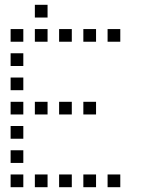

<svg xmlns="http://www.w3.org/2000/svg" viewBox="-20 -796 640 792"><path d="M124.8 -776.2Q123.8 -776.2 123.8 -776.2Q123.8 -776.2 123.8 -775.2V-724.8Q123.8 -723.8 123.8 -723.8Q123.8 -723.8 124.8 -723.8H175.2Q176.2 -723.8 176.2 -723.8Q176.2 -723.8 176.2 -724.8V-775.2Q176.2 -776.2 176.2 -776.2Q176.2 -776.2 175.2 -776.2ZM24.8 -676.2Q23.8 -676.2 23.8 -676.2Q23.8 -676.2 23.8 -675.2V-624.8Q23.8 -623.8 23.8 -623.8Q23.8 -623.8 24.8 -623.8H75.2Q76.2 -623.8 76.2 -623.8Q76.2 -623.8 76.2 -624.8V-675.2Q76.2 -676.2 76.2 -676.2Q76.2 -676.2 75.2 -676.2ZM124.8 -676.2Q123.8 -676.2 123.8 -676.2Q123.8 -676.2 123.8 -675.2V-624.8Q123.8 -623.8 123.8 -623.8Q123.8 -623.8 124.8 -623.8H175.2Q176.2 -623.8 176.2 -623.8Q176.2 -623.8 176.2 -624.8V-675.2Q176.2 -676.2 176.2 -676.2Q176.2 -676.2 175.2 -676.2ZM224.8 -676.2Q223.8 -676.2 223.8 -676.2Q223.8 -676.2 223.8 -675.2V-624.8Q223.8 -623.8 223.8 -623.8Q223.8 -623.8 224.8 -623.8H275.2Q276.2 -623.8 276.2 -623.8Q276.2 -623.8 276.2 -624.8V-675.2Q276.2 -676.2 276.2 -676.2Q276.2 -676.2 275.2 -676.2ZM324.8 -676.2Q323.8 -676.2 323.8 -676.2Q323.8 -676.2 323.8 -675.2V-624.8Q323.8 -623.8 323.8 -623.8Q323.8 -623.8 324.8 -623.8H375.2Q376.2 -623.8 376.2 -623.8Q376.2 -623.8 376.2 -624.8V-675.2Q376.2 -676.2 376.2 -676.2Q376.2 -676.2 375.2 -676.2ZM424.8 -676.2Q423.8 -676.2 423.8 -676.2Q423.8 -676.2 423.8 -675.2V-624.8Q423.8 -623.8 423.8 -623.8Q423.8 -623.8 424.8 -623.8H475.2Q476.2 -623.8 476.2 -623.8Q476.2 -623.8 476.2 -624.8V-675.2Q476.2 -676.2 476.2 -676.2Q476.2 -676.2 475.2 -676.2ZM24.8 -576.2Q23.8 -576.2 23.8 -576.2Q23.8 -576.2 23.8 -575.2V-524.8Q23.8 -523.8 23.8 -523.8Q23.8 -523.8 24.8 -523.8H75.2Q76.2 -523.8 76.2 -523.8Q76.2 -523.8 76.2 -524.8V-575.2Q76.2 -576.2 76.2 -576.2Q76.2 -576.2 75.2 -576.2ZM24.8 -476.2Q23.8 -476.2 23.8 -476.2Q23.8 -476.2 23.8 -475.2V-424.8Q23.8 -423.8 23.8 -423.8Q23.8 -423.8 24.8 -423.8H75.2Q76.2 -423.8 76.2 -423.8Q76.2 -423.8 76.2 -424.8V-475.2Q76.2 -476.2 76.2 -476.2Q76.2 -476.2 75.2 -476.2ZM24.8 -376.2Q23.8 -376.2 23.8 -376.2Q23.8 -376.2 23.8 -375.2V-324.8Q23.8 -323.8 23.8 -323.8Q23.8 -323.8 24.8 -323.8H75.2Q76.2 -323.8 76.2 -323.8Q76.2 -323.8 76.2 -324.8V-375.2Q76.2 -376.2 76.2 -376.2Q76.2 -376.2 75.2 -376.2ZM124.8 -376.2Q123.8 -376.2 123.8 -376.2Q123.8 -376.2 123.8 -375.2V-324.8Q123.8 -323.8 123.8 -323.8Q123.8 -323.8 124.8 -323.8H175.2Q176.2 -323.8 176.2 -323.8Q176.2 -323.8 176.2 -324.8V-375.2Q176.2 -376.2 176.2 -376.2Q176.2 -376.2 175.2 -376.2ZM224.8 -376.2Q223.8 -376.2 223.8 -376.2Q223.8 -376.2 223.8 -375.2V-324.8Q223.8 -323.8 223.8 -323.8Q223.8 -323.8 224.8 -323.8H275.2Q276.2 -323.8 276.2 -323.8Q276.2 -323.8 276.2 -324.8V-375.2Q276.2 -376.2 276.2 -376.2Q276.2 -376.2 275.2 -376.2ZM324.8 -376.2Q323.8 -376.2 323.8 -376.2Q323.8 -376.2 323.8 -375.2V-324.8Q323.8 -323.8 323.8 -323.8Q323.8 -323.8 324.8 -323.8H375.2Q376.2 -323.8 376.2 -323.8Q376.2 -323.8 376.2 -324.8V-375.2Q376.2 -376.2 376.2 -376.2Q376.2 -376.2 375.2 -376.2ZM24.8 -276.2Q23.8 -276.2 23.8 -276.2Q23.8 -276.2 23.8 -275.2V-224.8Q23.8 -223.8 23.8 -223.8Q23.8 -223.8 24.8 -223.8H75.2Q76.2 -223.8 76.2 -223.8Q76.2 -223.8 76.2 -224.8V-275.2Q76.2 -276.2 76.2 -276.2Q76.2 -276.2 75.2 -276.2ZM24.8 -176.2Q23.8 -176.2 23.8 -176.2Q23.8 -176.2 23.8 -175.2V-124.8Q23.8 -123.8 23.8 -123.8Q23.8 -123.8 24.8 -123.8H75.2Q76.2 -123.8 76.2 -123.8Q76.2 -123.8 76.2 -124.8V-175.2Q76.2 -176.2 76.2 -176.2Q76.2 -176.2 75.2 -176.2ZM24.8 -76.2Q23.8 -76.2 23.8 -76.2Q23.8 -76.2 23.8 -75.2V-24.8Q23.8 -23.8 23.8 -23.8Q23.8 -23.8 24.8 -23.8H75.2Q76.2 -23.8 76.2 -23.8Q76.2 -23.8 76.2 -24.8V-75.2Q76.2 -76.2 76.2 -76.2Q76.2 -76.2 75.2 -76.2ZM124.8 -76.2Q123.8 -76.2 123.8 -76.2Q123.8 -76.2 123.8 -75.2V-24.8Q123.8 -23.8 123.8 -23.8Q123.8 -23.8 124.8 -23.8H175.2Q176.2 -23.8 176.2 -23.8Q176.2 -23.8 176.2 -24.8V-75.2Q176.2 -76.2 176.2 -76.2Q176.2 -76.2 175.2 -76.2ZM224.8 -76.2Q223.8 -76.2 223.8 -76.2Q223.8 -76.2 223.8 -75.2V-24.8Q223.8 -23.8 223.8 -23.8Q223.8 -23.8 224.8 -23.8H275.2Q276.2 -23.8 276.2 -23.8Q276.2 -23.8 276.2 -24.8V-75.2Q276.2 -76.2 276.2 -76.2Q276.2 -76.2 275.2 -76.2ZM324.8 -76.2Q323.8 -76.2 323.8 -76.2Q323.8 -76.2 323.8 -75.2V-24.8Q323.8 -23.8 323.8 -23.8Q323.8 -23.8 324.8 -23.8H375.2Q376.2 -23.8 376.2 -23.8Q376.2 -23.8 376.2 -24.8V-75.2Q376.2 -76.2 376.2 -76.2Q376.2 -76.2 375.2 -76.2ZM424.8 -76.2Q423.8 -76.2 423.8 -76.2Q423.8 -76.2 423.8 -75.2V-24.8Q423.8 -23.8 423.8 -23.8Q423.8 -23.8 424.8 -23.8H475.2Q476.2 -23.8 476.2 -23.8Q476.2 -23.8 476.2 -24.8V-75.2Q476.2 -76.2 476.2 -76.2Q476.2 -76.2 475.2 -76.2Z"/></svg>

Font: Doto Black
Style: Regular
Weight: 900
Monospace: yes
Version: Version 1.000